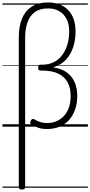

<svg xmlns="http://www.w3.org/2000/svg" viewBox="-20 -1038 740 1573"><path d="M159 515Q146 515 140 510Q134 505 134 496V-734Q134 -819 159 -882.5Q184 -946 237.5 -982Q291 -1018 374 -1018Q426 -1018 467.5 -1002Q509 -986 538.5 -955.5Q568 -925 583.5 -881Q599 -837 599 -781Q599 -748 594.5 -716.5Q590 -685 580.5 -655Q571 -625 556.5 -599Q542 -573 521.5 -550.5Q501 -528 474.5 -512Q448 -496 415 -486Q485 -476 528.5 -443.5Q572 -411 592.5 -362Q613 -313 613 -253Q613 -190 595 -139.5Q577 -89 544.5 -53.5Q512 -18 466.5 0.5Q421 19 365 19Q323 19 292 8Q261 -3 236 -19Q227 -25 227.5 -33Q228 -41 233 -50Q239 -62 247 -63.5Q255 -65 264 -59Q286 -46 310 -38Q334 -30 365 -30Q407 -30 442.5 -45Q478 -60 504.5 -88.5Q531 -117 545 -158.5Q559 -200 559 -253Q559 -314 535.5 -360.5Q512 -407 460 -433.5Q408 -460 320 -460H310Q302 -460 297.5 -465Q293 -470 293 -484Q293 -497 297.5 -502.5Q302 -508 310 -508H324Q362 -508 393.5 -518Q425 -528 449.5 -546.5Q474 -565 492.5 -590.5Q511 -616 523 -646.5Q535 -677 541 -711Q547 -745 547 -782Q547 -840 525.5 -882Q504 -924 465.5 -946.5Q427 -969 374 -969Q305 -969 264 -938Q223 -907 204.5 -853Q186 -799 186 -729V496Q186 505 180 510Q174 515 159 515ZM0 490H700V500H0ZM0 -20H700V0H0ZM0 -505H700V-500H0ZM0 -1010H700V-1000H0Z"/></svg>

Font: Playwrite ES Deco Guides
Style: Regular
Weight: 400
Designer: Veronika Burian, José Scaglione
Foundry: TypeTogether
Version: Version 1.003